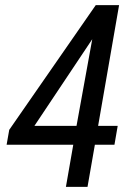

<svg xmlns="http://www.w3.org/2000/svg" viewBox="-20 -731 524 751"><path d="M114.7 -238.8H279.3L340.8 -577.6ZM363.8 -238.8H440.4L427.7 -165H351.1L322.3 0H237.8L266.6 -165H5.9L16.1 -223.1L354.5 -710.9H445.8Z"/></svg>

Font: MAUL Condensed Italic
Style: Condenced Regular Italic
Weight: 400
Italic angle: -12°
Designer: MAUL
Version: Version 1.0; 2020; ttfautohint (v1.8.3)